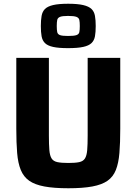

<svg xmlns="http://www.w3.org/2000/svg" viewBox="-20 -997 730 1025"><path d="M345 8Q268 8 217 -1.5Q166 -11 136 -32Q106 -53 91 -89.5Q76 -126 71.5 -180.5Q67 -235 67 -310V-688H241V-273Q241 -225 243.5 -195.5Q246 -166 255.5 -151Q265 -136 286.5 -131.5Q308 -127 345 -127Q382 -127 403 -131.5Q424 -136 433.5 -151Q443 -166 445.5 -195.5Q448 -225 448 -273V-688H622V-310Q622 -235 617.5 -180.5Q613 -126 598.5 -89.5Q584 -53 554 -32Q524 -11 473 -1.5Q422 8 345 8ZM343 -740Q293 -740 263.5 -746.5Q234 -753 220 -767Q206 -781 202 -803.5Q198 -826 198 -858Q198 -889 202 -912Q206 -935 220 -949Q234 -963 263.5 -970Q293 -977 344 -977Q394 -977 424 -970Q454 -963 468.5 -949Q483 -935 487 -912Q491 -889 491 -858Q491 -826 487 -803.5Q483 -781 468.5 -767Q454 -753 424 -746.5Q394 -740 343 -740ZM343 -805Q375 -805 388 -809.5Q401 -814 403.5 -825.5Q406 -837 406 -858Q406 -879 403.5 -890.5Q401 -902 388 -907Q375 -912 343 -912Q313 -912 300.5 -907Q288 -902 285.5 -890.5Q283 -879 283 -858Q283 -837 285.5 -825.5Q288 -814 300.5 -809.5Q313 -805 343 -805Z"/></svg>

Font: Saira Thin
Style: Bold
Weight: 700
Version: Version 1.101